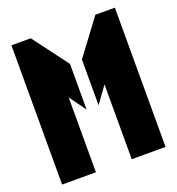

<svg xmlns="http://www.w3.org/2000/svg" viewBox="-128 -804 836 907"><g transform="rotate(-20 290.0 -350.0)"><path d="M30 -700H127L260 -523V-293L200 -376V0H30ZM320 -523 452 -700H550V0H380V-376L320 -293Z"/></g></svg>

Font: Promplate
Style: Bold
Weight: 400
Designer: Evgeny Tarasenko
Foundry: Evgeny Tarasenko
Version: Version 1.000